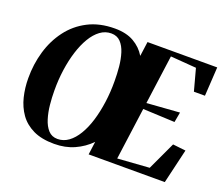

<svg xmlns="http://www.w3.org/2000/svg" viewBox="-124 -938 1318 1135"><g transform="rotate(20 535.0 -370.0)"><path d="M312 11.5Q233 11.5 179.8 -14.2Q126.5 -40 95.2 -84.2Q64 -128.5 50.2 -184.8Q36.5 -241 36.5 -302Q36 -389 59.5 -469.8Q83 -550.5 130.8 -614.2Q178.5 -678 250.5 -715.2Q322.5 -752.5 418.5 -752.5Q490.5 -752.5 538.2 -725Q586 -697.5 613.5 -651.5L626 -743H1064.5L1053.5 -561H984L947 -698L785 -710.5L743 -402L949 -417L937.5 -353.5L737.5 -362.5L693 -35L892.5 -49L975 -226L1056 -217L1005 0H526L537 -82.5Q494.5 -39 438.2 -13.8Q382 11.5 312 11.5ZM321 -22.5Q358.5 -22.5 390 -45.5Q421.5 -68.5 446.2 -109.8Q471 -151 487.8 -206Q504.5 -261 513.5 -325.8Q522.5 -390.5 522 -459.5Q522 -503.5 517.8 -548.8Q513.5 -594 501.5 -632.5Q489.5 -671 467 -694.5Q444.5 -718 408 -718Q370.5 -718 339 -694.8Q307.5 -671.5 283 -630.5Q258.5 -589.5 241.2 -534.8Q224 -480 215 -416.5Q206 -353 206.5 -285Q206.5 -243 211 -197.2Q215.5 -151.5 227.8 -111.8Q240 -72 262.5 -47.2Q285 -22.5 321 -22.5Z"/></g></svg>

Font: Merriweather 120pt ExtraBold
Style: Italic
Weight: 800
Italic angle: -7.8°
Version: Version 2.101